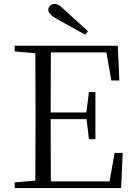

<svg xmlns="http://www.w3.org/2000/svg" viewBox="-20 -958 689 978"><path d="M281 -855Q251 -871 238.5 -883.5Q226 -896 226 -908Q226 -920 235.5 -929Q245 -938 259 -938Q270 -938 282 -930Q294 -922 318 -899L428 -799L415 -781ZM238 -385H420L433 -489H466V-249H433L421 -351H238L239 -34H538L564 -179H605L597 0H55V-29L160 -38L161 -335V-390L160 -687L55 -696V-725H580L588 -548H547L522 -691H239Z"/></svg>

Font: GL-CurulMinamoto Light
Style: Regular
Weight: 300
Designer: Eunice (kana); Ryoko NISHIZUKA 西塚涼子 (ideographs); Frank Grießhammer (Latin, Greek & Cyrillic); Wenlong ZHANG
Foundry: Gutenberg Labo; Adobe
Version: Version 1.002